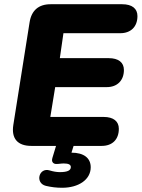

<svg xmlns="http://www.w3.org/2000/svg" viewBox="-20 -690 670 908"><path d="M128 0H245L228 56C225 66 225 74 231 80C237 86 245 86 257 85C267 84 274 83 281 83C305 83 315 89 315 100C315 116 299 124 263 124C248 124 231 121 215 116C164 100 144 176 197 189C223 195 246 198 274 198C351 198 409 160 409 101C409 57 376 32 318 32L328 0H461C511 0 542 -30 542 -81C542 -116 517 -137 470 -137H218L241 -278H485C534 -278 566 -309 566 -359C566 -395 540 -415 494 -415H263L280 -533H549C598 -533 630 -563 630 -614C630 -649 605 -670 558 -670H219C163 -670 129 -641 120 -585L43 -99C33 -35 63 0 128 0Z"/></svg>

Font: SN Pro Heavy
Style: Italic
Weight: 800
Italic angle: -9°
Designer: Tobias Whetton
Foundry: Supernotes
Version: Version 1.001;Glyphs 3.2 (3249)